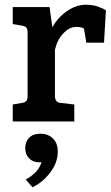

<svg xmlns="http://www.w3.org/2000/svg" viewBox="-20 -515 469 814"><path d="M429 -471 421 -334H346L336 -394Q324 -401 304 -401Q274 -401 248 -373Q222 -345 213 -304V-108Q213 -82 235 -79L295 -72V0H34V-72L75 -79Q87 -81 92 -87.5Q97 -94 97 -108V-377Q97 -391 92 -397.5Q87 -404 75 -406L34 -413V-485H190L202 -399Q224 -440 263.5 -467.5Q303 -495 345 -495Q372 -495 394 -487.5Q416 -480 429 -471ZM225 128Q225 173 194 215Q163 257 118 279L89 246Q112 234 130.5 215.5Q149 197 156 172Q153 173 146 173Q120 173 103.5 156.5Q87 140 87 113Q87 86 103.5 69Q120 52 151 52Q184 52 204.5 72Q225 92 225 128Z"/></svg>

Font: Enriqueta SemiBold
Style: Regular
Weight: 600
Designer: Viviana Monsalve, Gustavo Ibarra
Foundry: 72Puntos
Version: Version 2.000